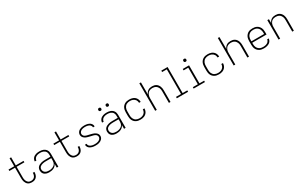

<svg xmlns="http://www.w3.org/2000/svg" viewBox="289 -2588 6921 4448"><g transform="rotate(-30 3750.0 -363.5)"><path d="M394 8Q369 8 343.5 1.5Q318 -5 297 -19.5Q276 -34 261.5 -56Q247 -78 238.5 -102Q230 -126 227 -151.5Q224 -177 224 -203V-482H72V-520H224V-735H266V-520H474V-482H266V-203Q266 -183 268 -162.5Q270 -142 276 -122.5Q282 -103 292.5 -85.5Q303 -68 318.5 -55Q334 -42 354 -36Q374 -30 394 -30Q421 -30 446.5 -39Q472 -48 489 -68Q506 -88 514 -114Q522 -140 522 -166Q522 -168 522 -170Q522 -172 522 -174H564Q564 -171 564 -168.5Q564 -166 564 -164Q564 -141 559.5 -118.5Q555 -96 545 -75.5Q535 -55 519 -38Q503 -21 483 -10.5Q463 0 440 4Q417 8 394 8Z M863 8Q841 8 819.5 5.5Q798 3 777.5 -4.5Q757 -12 739.5 -25Q722 -38 710 -56Q698 -74 692.5 -95Q687 -116 687 -138Q687 -164 696 -189.5Q705 -215 724 -233Q743 -251 767 -262.5Q791 -274 816.5 -281Q842 -288 868 -290Q894 -292 920 -292H1062V-348Q1062 -369 1057.5 -389Q1053 -409 1042 -426.5Q1031 -444 1014.5 -456.5Q998 -469 979 -476.5Q960 -484 939.5 -487Q919 -490 898 -490Q880 -490 861.5 -488Q843 -486 825.5 -481Q808 -476 791.5 -467Q775 -458 762.5 -444.5Q750 -431 743 -414Q736 -397 736 -378H693Q693 -402 701.5 -424.5Q710 -447 725.5 -465.5Q741 -484 761.5 -496Q782 -508 804.5 -515.5Q827 -523 851 -525.5Q875 -528 898 -528Q924 -528 950 -524.5Q976 -521 1000 -511.5Q1024 -502 1045 -485.5Q1066 -469 1079.5 -447Q1093 -425 1099 -399.5Q1105 -374 1105 -348V0H1062V-101Q1050 -73 1028.5 -51Q1007 -29 980 -16Q953 -3 923 2.5Q893 8 863 8ZM875 -30Q898 -30 921.5 -33.5Q945 -37 966.5 -45.5Q988 -54 1007 -68Q1026 -82 1038.5 -101Q1051 -120 1056.5 -143Q1062 -166 1062 -189V-254H920Q900 -254 879.5 -252.5Q859 -251 838.5 -246.5Q818 -242 798.5 -234.5Q779 -227 763 -214Q747 -201 738.5 -182Q730 -163 730 -142Q730 -116 742 -92.5Q754 -69 775.5 -54.5Q797 -40 823 -35Q849 -30 875 -30Z M1594 8Q1569 8 1543.5 1.5Q1518 -5 1497 -19.5Q1476 -34 1461.5 -56Q1447 -78 1438.5 -102Q1430 -126 1427 -151.5Q1424 -177 1424 -203V-482H1272V-520H1424V-735H1466V-520H1674V-482H1466V-203Q1466 -183 1468 -162.5Q1470 -142 1476 -122.5Q1482 -103 1492.5 -85.5Q1503 -68 1518.5 -55Q1534 -42 1554 -36Q1574 -30 1594 -30Q1621 -30 1646.5 -39Q1672 -48 1689 -68Q1706 -88 1714 -114Q1722 -140 1722 -166Q1722 -168 1722 -170Q1722 -172 1722 -174H1764Q1764 -171 1764 -168.5Q1764 -166 1764 -164Q1764 -141 1759.5 -118.5Q1755 -96 1745 -75.5Q1735 -55 1719 -38Q1703 -21 1683 -10.5Q1663 0 1640 4Q1617 8 1594 8Z M2099 8Q2076 8 2053 6Q2030 4 2007.5 -2.5Q1985 -9 1964.5 -19.5Q1944 -30 1927.5 -46.5Q1911 -63 1902 -85Q1893 -107 1893 -130Q1893 -130 1893 -131Q1893 -132 1893 -133H1936Q1936 -132 1936 -131.5Q1936 -131 1936 -131Q1936 -113 1944 -96.5Q1952 -80 1965 -68.5Q1978 -57 1994.5 -49.5Q2011 -42 2028.5 -37.5Q2046 -33 2063.5 -31.5Q2081 -30 2099 -30Q2117 -30 2134.5 -31.5Q2152 -33 2169.5 -37.5Q2187 -42 2203.5 -49Q2220 -56 2233 -68Q2246 -80 2254.5 -96.5Q2263 -113 2263 -131Q2263 -151 2252.5 -169Q2242 -187 2225.5 -198.5Q2209 -210 2189.5 -216Q2170 -222 2150.5 -226.5Q2131 -231 2111 -235.5Q2091 -240 2071.5 -245Q2052 -250 2032.5 -255.5Q2013 -261 1994.5 -269Q1976 -277 1959.5 -288.5Q1943 -300 1930 -315.5Q1917 -331 1910 -350.5Q1903 -370 1903 -390Q1903 -412 1911.5 -433.5Q1920 -455 1935 -471.5Q1950 -488 1970 -499.5Q1990 -511 2012 -517Q2034 -523 2056.5 -525.5Q2079 -528 2101 -528Q2124 -528 2146 -525.5Q2168 -523 2189.5 -517Q2211 -511 2231 -500Q2251 -489 2266.5 -472.5Q2282 -456 2290.5 -435Q2299 -414 2299 -391Q2299 -391 2299 -390Q2299 -389 2299 -388H2256Q2256 -389 2256 -389.5Q2256 -390 2256 -390Q2256 -407 2249 -423Q2242 -439 2229.5 -451Q2217 -463 2201.5 -470.5Q2186 -478 2169 -482Q2152 -486 2135 -488Q2118 -490 2101 -490Q2084 -490 2067 -488Q2050 -486 2033 -482Q2016 -478 2000.5 -470.5Q1985 -463 1972.5 -451Q1960 -439 1952.5 -423Q1945 -407 1945 -390Q1945 -370 1955.5 -351.5Q1966 -333 1982.5 -321.5Q1999 -310 2018.5 -304Q2038 -298 2057.5 -293.5Q2077 -289 2096.5 -284.5Q2116 -280 2135.5 -275Q2155 -270 2174.5 -264.5Q2194 -259 2212.5 -251Q2231 -243 2248 -231.5Q2265 -220 2278 -204.5Q2291 -189 2298 -170Q2305 -151 2305 -131Q2305 -107 2296 -85.5Q2287 -64 2270.5 -47.5Q2254 -31 2233.5 -20Q2213 -9 2190.5 -2.5Q2168 4 2145 6Q2122 8 2099 8Z M2663 8Q2641 8 2619.5 5.5Q2598 3 2577.5 -4.5Q2557 -12 2539.5 -25Q2522 -38 2510 -56Q2498 -74 2492.5 -95Q2487 -116 2487 -138Q2487 -164 2496 -189.5Q2505 -215 2524 -233Q2543 -251 2567 -262.5Q2591 -274 2616.5 -281Q2642 -288 2668 -290Q2694 -292 2720 -292H2862V-348Q2862 -369 2857.5 -389Q2853 -409 2842 -426.5Q2831 -444 2814.5 -456.5Q2798 -469 2779 -476.5Q2760 -484 2739.5 -487Q2719 -490 2698 -490Q2680 -490 2661.5 -488Q2643 -486 2625.5 -481Q2608 -476 2591.5 -467Q2575 -458 2562.5 -444.5Q2550 -431 2543 -414Q2536 -397 2536 -378H2493Q2493 -402 2501.5 -424.5Q2510 -447 2525.5 -465.5Q2541 -484 2561.5 -496Q2582 -508 2604.5 -515.5Q2627 -523 2651 -525.5Q2675 -528 2698 -528Q2724 -528 2750 -524.5Q2776 -521 2800 -511.5Q2824 -502 2845 -485.5Q2866 -469 2879.5 -447Q2893 -425 2899 -399.5Q2905 -374 2905 -348V0H2862V-101Q2850 -73 2828.5 -51Q2807 -29 2780 -16Q2753 -3 2723 2.5Q2693 8 2663 8ZM2675 -30Q2698 -30 2721.5 -33.5Q2745 -37 2766.5 -45.5Q2788 -54 2807 -68Q2826 -82 2838.5 -101Q2851 -120 2856.5 -143Q2862 -166 2862 -189V-254H2720Q2700 -254 2679.5 -252.5Q2659 -251 2638.5 -246.5Q2618 -242 2598.5 -234.5Q2579 -227 2563 -214Q2547 -201 2538.5 -182Q2530 -163 2530 -142Q2530 -116 2542 -92.5Q2554 -69 2575.5 -54.5Q2597 -40 2623 -35Q2649 -30 2675 -30ZM2800 -631Q2792 -631 2784.5 -633Q2777 -635 2771 -641Q2765 -647 2763 -654.5Q2761 -662 2761 -670Q2761 -678 2763 -685.5Q2765 -693 2771 -699Q2777 -705 2784.5 -707Q2792 -709 2800 -709Q2808 -709 2815.5 -707Q2823 -705 2829 -699Q2835 -693 2837 -685.5Q2839 -678 2839 -670Q2839 -662 2837 -654.5Q2835 -647 2829 -641Q2823 -635 2815.5 -633Q2808 -631 2800 -631ZM2600 -631Q2592 -631 2584.5 -633Q2577 -635 2571 -641Q2565 -647 2563 -654.5Q2561 -662 2561 -670Q2561 -678 2563 -685.5Q2565 -693 2571 -699Q2577 -705 2584.5 -707Q2592 -709 2600 -709Q2608 -709 2615.5 -707Q2623 -705 2629 -699Q2635 -693 2637 -685.5Q2639 -678 2639 -670Q2639 -662 2637 -654.5Q2635 -647 2629 -641Q2623 -635 2615.5 -633Q2608 -631 2600 -631Z M3298 8Q3269 8 3240.5 2.5Q3212 -3 3186.5 -16.5Q3161 -30 3141 -51Q3121 -72 3109 -98Q3097 -124 3092 -152.5Q3087 -181 3087 -210V-310Q3087 -339 3092 -367.5Q3097 -396 3109 -422Q3121 -448 3141 -469Q3161 -490 3186.5 -503.5Q3212 -517 3240.5 -522.5Q3269 -528 3298 -528Q3324 -528 3349.5 -524.5Q3375 -521 3399.5 -511Q3424 -501 3444.5 -484.5Q3465 -468 3479 -446Q3493 -424 3500 -398.5Q3507 -373 3507 -347H3464Q3464 -367 3458.5 -387.5Q3453 -408 3441.5 -425Q3430 -442 3414 -455Q3398 -468 3378.5 -476Q3359 -484 3338.5 -487Q3318 -490 3298 -490Q3274 -490 3251 -485Q3228 -480 3207.5 -469Q3187 -458 3171.5 -440Q3156 -422 3146.5 -401Q3137 -380 3133.5 -356.5Q3130 -333 3130 -310V-210Q3130 -187 3133.5 -163.5Q3137 -140 3146.5 -119Q3156 -98 3171.5 -80Q3187 -62 3207.5 -51Q3228 -40 3251 -35Q3274 -30 3298 -30Q3318 -30 3338.5 -33Q3359 -36 3378.5 -44Q3398 -52 3414 -65Q3430 -78 3441.5 -95Q3453 -112 3458.5 -132.5Q3464 -153 3464 -173H3507Q3507 -147 3500 -121.5Q3493 -96 3479 -74Q3465 -52 3444.5 -35.5Q3424 -19 3399.5 -9Q3375 1 3349.5 4.5Q3324 8 3298 8Z M3695 0V-735H3738V-413Q3748 -440 3765 -462.5Q3782 -485 3805.5 -500.5Q3829 -516 3857 -522Q3885 -528 3913 -528Q3941 -528 3968 -522Q3995 -516 4018.5 -501.5Q4042 -487 4059 -465Q4076 -443 4086.5 -417.5Q4097 -392 4101 -365Q4105 -338 4105 -310V0H4062V-310Q4062 -333 4059 -356Q4056 -379 4047 -400Q4038 -421 4023 -439Q4008 -457 3988 -468.5Q3968 -480 3945.5 -485Q3923 -490 3900 -490Q3877 -490 3854.5 -485Q3832 -480 3812 -468.5Q3792 -457 3777 -439Q3762 -421 3753 -400Q3744 -379 3741 -356Q3738 -333 3738 -310V0Z M4274 0V-38H4408V-697H4283V-735H4451V-38H4576V0Z M4724 0V-38H4858V-482H4733V-520H4901V-38H5026V0ZM4875 -631Q4867 -631 4859.5 -633Q4852 -635 4846 -641Q4840 -647 4838 -654.5Q4836 -662 4836 -670Q4836 -678 4838 -685.5Q4840 -693 4846 -699Q4852 -705 4859.5 -707Q4867 -709 4875 -709Q4883 -709 4890.5 -707Q4898 -705 4904 -699Q4910 -693 4912 -685.5Q4914 -678 4914 -670Q4914 -662 4912 -654.5Q4910 -647 4904 -641Q4898 -635 4890.5 -633Q4883 -631 4875 -631Z M5398 8Q5369 8 5340.5 2.5Q5312 -3 5286.5 -16.5Q5261 -30 5241 -51Q5221 -72 5209 -98Q5197 -124 5192 -152.5Q5187 -181 5187 -210V-310Q5187 -339 5192 -367.5Q5197 -396 5209 -422Q5221 -448 5241 -469Q5261 -490 5286.5 -503.5Q5312 -517 5340.5 -522.5Q5369 -528 5398 -528Q5424 -528 5449.5 -524.5Q5475 -521 5499.5 -511Q5524 -501 5544.5 -484.5Q5565 -468 5579 -446Q5593 -424 5600 -398.5Q5607 -373 5607 -347H5564Q5564 -367 5558.5 -387.5Q5553 -408 5541.5 -425Q5530 -442 5514 -455Q5498 -468 5478.5 -476Q5459 -484 5438.5 -487Q5418 -490 5398 -490Q5374 -490 5351 -485Q5328 -480 5307.5 -469Q5287 -458 5271.5 -440Q5256 -422 5246.5 -401Q5237 -380 5233.5 -356.5Q5230 -333 5230 -310V-210Q5230 -187 5233.5 -163.5Q5237 -140 5246.5 -119Q5256 -98 5271.5 -80Q5287 -62 5307.5 -51Q5328 -40 5351 -35Q5374 -30 5398 -30Q5418 -30 5438.5 -33Q5459 -36 5478.5 -44Q5498 -52 5514 -65Q5530 -78 5541.5 -95Q5553 -112 5558.5 -132.5Q5564 -153 5564 -173H5607Q5607 -147 5600 -121.5Q5593 -96 5579 -74Q5565 -52 5544.5 -35.5Q5524 -19 5499.5 -9Q5475 1 5449.5 4.5Q5424 8 5398 8Z M5795 0V-735H5838V-413Q5848 -440 5865 -462.5Q5882 -485 5905.5 -500.5Q5929 -516 5957 -522Q5985 -528 6013 -528Q6041 -528 6068 -522Q6095 -516 6118.5 -501.5Q6142 -487 6159 -465Q6176 -443 6186.5 -417.5Q6197 -392 6201 -365Q6205 -338 6205 -310V0H6162V-310Q6162 -333 6159 -356Q6156 -379 6147 -400Q6138 -421 6123 -439Q6108 -457 6088 -468.5Q6068 -480 6045.5 -485Q6023 -490 6000 -490Q5977 -490 5954.5 -485Q5932 -480 5912 -468.5Q5892 -457 5877 -439Q5862 -421 5853 -400Q5844 -379 5841 -356Q5838 -333 5838 -310V0Z M6602 8Q6573 8 6544 3Q6515 -2 6489 -15.5Q6463 -29 6442.5 -50Q6422 -71 6409.5 -97Q6397 -123 6392 -152Q6387 -181 6387 -210V-310Q6387 -339 6392 -367.5Q6397 -396 6409.5 -422Q6422 -448 6442 -469.5Q6462 -491 6488 -504.5Q6514 -518 6542.5 -523Q6571 -528 6600 -528Q6629 -528 6657.5 -523Q6686 -518 6712 -504.5Q6738 -491 6758 -469.5Q6778 -448 6790.5 -422Q6803 -396 6808 -367.5Q6813 -339 6813 -310V-241H6430V-210Q6430 -186 6433.5 -163Q6437 -140 6447 -118.5Q6457 -97 6473.5 -79.5Q6490 -62 6510.5 -50.5Q6531 -39 6554.5 -34.5Q6578 -30 6602 -30Q6620 -30 6638 -32Q6656 -34 6673.5 -38.5Q6691 -43 6707.5 -51.5Q6724 -60 6737.5 -72.5Q6751 -85 6759 -101.5Q6767 -118 6768 -136H6811Q6809 -113 6800 -91Q6791 -69 6775 -51.5Q6759 -34 6738 -22.5Q6717 -11 6694.5 -4Q6672 3 6648.5 5.5Q6625 8 6602 8ZM6430 -279H6770V-310Q6770 -333 6766.5 -356.5Q6763 -380 6753 -401.5Q6743 -423 6727 -440.5Q6711 -458 6690.5 -469.5Q6670 -481 6646.5 -485.5Q6623 -490 6600 -490Q6577 -490 6553.5 -485.5Q6530 -481 6509.5 -469.5Q6489 -458 6473 -440.5Q6457 -423 6447 -401.5Q6437 -380 6433.5 -356.5Q6430 -333 6430 -310Z M6995 0V-520H7038V-413Q7048 -440 7065 -462.5Q7082 -485 7105.5 -500.5Q7129 -516 7157 -522Q7185 -528 7213 -528Q7241 -528 7268 -522Q7295 -516 7318.5 -501.5Q7342 -487 7359 -465Q7376 -443 7386.5 -417.5Q7397 -392 7401 -365Q7405 -338 7405 -310V0H7362V-310Q7362 -333 7359 -356Q7356 -379 7347 -400Q7338 -421 7323 -439Q7308 -457 7288 -468.5Q7268 -480 7245.5 -485Q7223 -490 7200 -490Q7177 -490 7154.5 -485Q7132 -480 7112 -468.5Q7092 -457 7077 -439Q7062 -421 7053 -400Q7044 -379 7041 -356Q7038 -333 7038 -310V0Z"/></g></svg>

Font: Zed Sans Extralight Extended
Style: Regular
Weight: 200
Width: 7
Designer: Belleve Invis
Foundry: Belleve Invis
Version: Version 1.0.0; ttfautohint (v1.8.4)